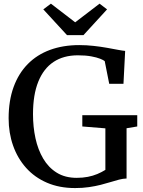

<svg xmlns="http://www.w3.org/2000/svg" viewBox="-20 -992 764 1024"><path d="M380.5 11Q296.5 11 230.5 -17.5Q164.5 -46 119 -97Q73.5 -148 49.8 -215.5Q26 -283 26 -361Q26 -455 52.5 -527.8Q79 -600.5 128.2 -650.5Q177.5 -700.5 247 -726Q316.5 -751.5 402.5 -751.5Q441.5 -751.5 479.5 -747.2Q517.5 -743 551 -737Q584.5 -731 609.5 -726.2Q634.5 -721.5 647.5 -720.5L638.5 -545H562.5L538.5 -666Q532 -671.5 514 -678.8Q496 -686 466.2 -691.5Q436.5 -697 395.5 -697Q319 -697 265.8 -661.8Q212.5 -626.5 184.2 -556.5Q156 -486.5 156 -383Q156 -315.5 169.2 -254.5Q182.5 -193.5 210.5 -146Q238.5 -98.5 282.8 -71Q327 -43.5 389.5 -43.5Q421 -43.5 448.2 -48.8Q475.5 -54 498.8 -63.8Q522 -73.5 542 -86V-307.5L419 -317.5V-377.5H712V-317.5L655 -308V-40Q636 -39.5 615 -34Q594 -28.5 569.8 -21Q545.5 -13.5 517 -6.2Q488.5 1 454.5 6Q420.5 11 380.5 11ZM337.5 -804.5 211 -942 251.5 -972.5 381 -873 511 -972.5 551 -942 425 -804.5Z"/></svg>

Font: Merriweather Medium
Style: Regular
Weight: 500
Version: Version 2.100